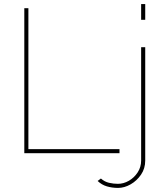

<svg xmlns="http://www.w3.org/2000/svg" viewBox="-20 -750 815 940"><path d="M99 0V-710H119V-20H565V0ZM558 170Q529 170 503.5 162.5Q478 155 458 136L474 124Q492 140 514 145Q536 150 557 150Q585 150 611 135Q637 120 654 94Q671 68 671 36V-519H691V36Q691 75 670.5 105Q650 135 619.5 152.5Q589 170 558 170ZM671 -653V-730H691V-653Z"/></svg>

Font: Raleway Thin Thin
Style: Regular
Weight: 250
Version: Version 4.026